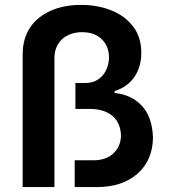

<svg xmlns="http://www.w3.org/2000/svg" viewBox="-20 -757 686 777"><path d="M372.9 0H282.3V-108.3H357.2Q410.2 -108.3 439.6 -137.1Q469.5 -165.8 469.5 -209.9Q468.8 -232.6 460.9 -252.1Q453.1 -271.7 437.5 -285.9Q421.9 -300.1 398.6 -308.1Q375.4 -316.1 344.1 -316.1H285.2V-421.2H325.6Q349.4 -421.2 367.2 -430Q384.9 -438.9 396.8 -453.5Q408.7 -468 414.8 -486.5Q420.8 -505 421.2 -524.5Q421.2 -569.2 392 -598Q363.3 -626.8 312.1 -626.8Q288 -626.8 267.6 -619.7Q247.2 -612.6 232.2 -599.3Q217.3 -585.9 208.8 -566.4Q200.3 -546.9 200.3 -522.4V0H71.7V-537.3Q71.7 -569.6 79.5 -596.8Q87.4 -623.9 102.1 -646Q116.8 -668 137.6 -684.7Q158.4 -701.3 184.3 -713.1Q237.9 -737.2 308.6 -737.2Q373.9 -737.2 429 -715.6Q484.7 -694.2 519.5 -648.8Q551.8 -605.8 551.8 -543.3Q551.8 -512.8 544 -487.7Q536.2 -462.7 522 -443Q507.8 -423.3 487.9 -409.6Q468 -396 443.9 -388.5V-380.7Q512.8 -373.9 554.7 -328.1Q596.2 -283.4 599.1 -200.3Q597.7 -107.2 535.5 -53.3Q473.7 0 372.9 0Z"/></svg>

Font: Linik Sans SemiBold
Style: Regular
Weight: 600
Designer: Fonts by Rasmus Andersson / Changes by Cristiano Sobral with parts from Marc Monis
Foundry: rsms
Version: Version 3.020; ttfautohint (v1.6)